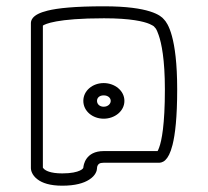

<svg xmlns="http://www.w3.org/2000/svg" viewBox="-20 -545 660 609"><path d="M287.7 -225C287.7 -234.8 295.4 -242.5 308.9 -242.5C322.7 -242.5 331.2 -234.3 331.2 -225C331.2 -215.3 322.1 -206.5 308.9 -206.5C296 -206.5 287.7 -214.8 287.7 -225ZM244.3 -225C244.3 -192.6 273.7 -168.5 308.9 -168.5C343.7 -168.5 374.6 -192.3 374.6 -225C374.6 -257.7 343.7 -281.5 308.9 -281.5C273.7 -281.5 244.3 -257.4 244.3 -225ZM484.7 -76.8C482.4 -70.6 480.9 -67.3 479.8 -65.8H308.9C250.8 -65.8 244.9 -20.9 244.3 -13.3C243.9 -11.6 242.1 -8 233.2 -3.9C224 0.5 206.6 5 177.5 5C138.4 5 124.2 -4.5 119.3 -9.3C117.2 -11.4 116.3 -12.6 116 -13.2V-463.8C122.5 -468.4 159.3 -487 310 -487C395.4 -487 436.3 -476.7 454.1 -469.1C469 -462 468.1 -461.5 470 -459.1C473.1 -455.2 475.3 -456.5 483.2 -433.9C492.2 -408.2 503 -357 503 -261.2C503 -149.6 492.8 -98.2 484.7 -76.8ZM289.7 -20C291.8 -24.2 295.3 -28.8 308.9 -28.8H484.5C486.8 -28.8 496.1 -29.2 504.3 -37.1C512.5 -44.9 520.5 -58.8 527.2 -85.3C535.6 -118.6 542 -172.4 542 -261.6C542 -428.2 511.6 -471.9 500 -483.5C490.4 -495.6 454.7 -525 310 -525C216.6 -525 163.2 -519.2 131.1 -511.3C105.6 -505 91.9 -497.3 84.4 -488.4C79.6 -482.6 78 -476.5 78 -471.9V-11.2C78 -6.5 80.3 10.1 99.1 24C114 35.4 138.3 44 177.5 44C218.7 44 245.7 35.9 262.7 24.9C284.1 11.6 287.7 -4.9 287.7 -11.2V-11.4C287.7 -12.2 287.8 -16.3 289.7 -20Z"/></svg>

Font: Platiipus Bold
Style: Bold
Weight: 400
Version: Version 001.000